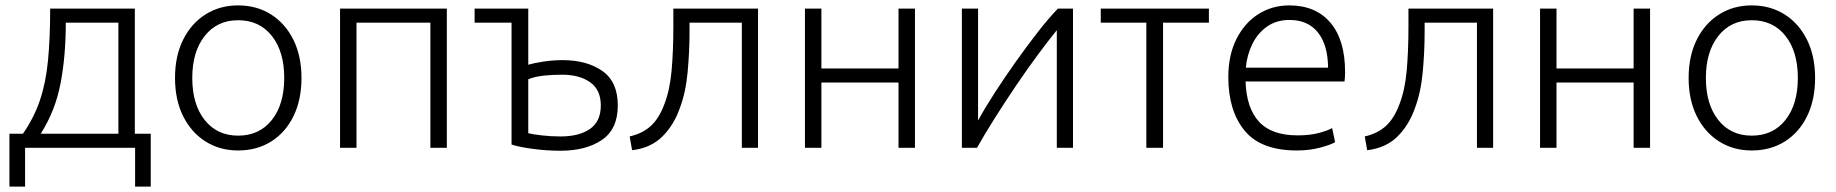

<svg xmlns="http://www.w3.org/2000/svg" viewBox="-20 -548 6807 712"><path d="M15 144V-52H65Q106 -111 128 -176Q150 -241 158 -323.5Q166 -406 166 -516H480V-52H539V144H481V0H73V144ZM131 -52H419V-464H224Q224 -340 204.5 -238.5Q185 -137 131 -52Z M863 10Q795 10 742 -23.5Q689 -57 659 -117.5Q629 -178 629 -259Q629 -340 659 -400.5Q689 -461 742 -494.5Q795 -528 863 -528Q932 -528 985 -494.5Q1038 -461 1068 -400.5Q1098 -340 1098 -259Q1098 -178 1068.5 -117.5Q1039 -57 986 -23.5Q933 10 863 10ZM863 -45Q942 -45 988 -103Q1034 -161 1034 -259Q1034 -357 988 -415Q942 -473 863 -473Q785 -473 739 -414.5Q693 -356 693 -259Q693 -161 739 -103Q785 -45 863 -45Z M1241 0V-516H1637V0H1576V-464H1302V0Z M2058 11Q2007 11 1955.5 4Q1904 -3 1877 -12V-464H1740V-516H1939V-308Q1959 -314 1994.5 -319.5Q2030 -325 2067 -325Q2156 -325 2213.5 -285Q2271 -245 2271 -157Q2271 -69 2212 -29Q2153 11 2058 11ZM2059 -42Q2128 -42 2168 -70Q2208 -98 2208 -157Q2208 -215 2168.5 -243Q2129 -271 2064 -271Q2029 -271 1996 -267.5Q1963 -264 1939 -254V-54Q1955 -50 1988.5 -46Q2022 -42 2059 -42Z M2324 9 2315 -42Q2363 -53 2393.5 -81Q2424 -109 2443 -160Q2464 -213 2470.5 -286Q2477 -359 2477 -448V-516H2791V0H2731V-464H2537V-428Q2537 -357 2530 -281Q2523 -205 2501 -147Q2479 -84 2436 -41.5Q2393 1 2324 9Z M2965 0V-516H3026V-294H3312V-516H3373V0H3312V-242H3026V0Z M3547 0V-516H3607Q3607 -410 3607 -306Q3607 -202 3607 -101Q3632 -147 3668.5 -203.5Q3705 -260 3746.5 -318.5Q3788 -377 3828.5 -429Q3869 -481 3903 -516H3959V0H3899V-436Q3868 -398 3828 -344Q3788 -290 3746.5 -228.5Q3705 -167 3667.5 -107.5Q3630 -48 3603 0Z M4231 0V-464H4062V-516H4463V-464H4293V0Z M4789 10Q4656 10 4595.5 -63.5Q4535 -137 4535 -262Q4535 -344 4565.5 -404Q4596 -464 4647 -496Q4698 -528 4761 -528Q4859 -528 4913.5 -464Q4968 -400 4968 -281Q4968 -273 4967.5 -263.5Q4967 -254 4966 -246H4599Q4602 -148 4648.5 -97Q4695 -46 4792 -46Q4838 -46 4871 -55Q4904 -64 4920 -73L4931 -21Q4915 -11 4875.5 -0.5Q4836 10 4789 10ZM4600 -297H4905Q4904 -382 4867 -428Q4830 -474 4762 -474Q4713 -474 4678 -449Q4643 -424 4623.5 -383.5Q4604 -343 4600 -297Z M5050 9 5041 -42Q5089 -53 5119.5 -81Q5150 -109 5169 -160Q5190 -213 5196.5 -286Q5203 -359 5203 -448V-516H5517V0H5457V-464H5263V-428Q5263 -357 5256 -281Q5249 -205 5227 -147Q5205 -84 5162 -41.5Q5119 1 5050 9Z M5691 0V-516H5752V-294H6038V-516H6099V0H6038V-242H5752V0Z M6476 10Q6408 10 6355 -23.5Q6302 -57 6272 -117.5Q6242 -178 6242 -259Q6242 -340 6272 -400.5Q6302 -461 6355 -494.5Q6408 -528 6476 -528Q6545 -528 6598 -494.5Q6651 -461 6681 -400.5Q6711 -340 6711 -259Q6711 -178 6681.5 -117.5Q6652 -57 6599 -23.5Q6546 10 6476 10ZM6476 -45Q6555 -45 6601 -103Q6647 -161 6647 -259Q6647 -357 6601 -415Q6555 -473 6476 -473Q6398 -473 6352 -414.5Q6306 -356 6306 -259Q6306 -161 6352 -103Q6398 -45 6476 -45Z"/></svg>

Font: Ubuntu Sans Light
Style: Regular
Weight: 300
Designer: Dalton Maag Ltd
Foundry: Dalton Maag Ltd
Version: Version 1.006; ttfautohint (v1.8.4.7-5d5b)